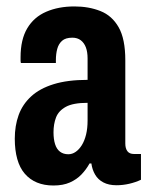

<svg xmlns="http://www.w3.org/2000/svg" viewBox="-20 -559 455 591"><path d="M144.6 12Q116.1 12 94 2.9Q71.9 -6.2 56.3 -24.3Q40.7 -42.4 33.1 -69.7Q25.5 -96.9 25.5 -132.1Q25.5 -172 37.4 -204.9Q49.3 -237.8 75.8 -262.2Q102.2 -286.6 145.2 -299.9Q188.1 -313.2 249.6 -313.2V-379Q249.6 -399 244.4 -413Q239.1 -427 228.7 -435Q218.2 -443 202.7 -443Q181.7 -443 171 -433.4Q160.3 -423.8 156.2 -408.4Q152 -393 152 -373.6V-365.1H44.3Q43.3 -369.1 43.3 -373.4Q43.3 -377.7 43.3 -382.5Q43.3 -437.4 63.9 -471.9Q84.5 -506.5 122.2 -522.8Q159.9 -539.2 209.1 -539.2Q253.3 -539.2 289.1 -525Q324.8 -510.9 345.2 -475.1Q365.7 -439.3 365.7 -373.5V-117.3Q365.7 -102 372.2 -93.5Q378.7 -85 392.3 -85H413.9V-5.7Q397.8 2 378.1 6.6Q358.4 11.2 338.3 11.2Q314.7 11.2 298.2 2.5Q281.7 -6.1 272.8 -21.5Q263.8 -36.8 261.3 -55.8H255.6Q245.6 -37.5 230.8 -22Q216 -6.6 195 2.7Q174 12 144.6 12ZM190.3 -84.2Q202.4 -84.2 213 -91.6Q223.6 -98.9 232 -112.4Q240.3 -125.9 245 -145Q249.6 -164.1 249.6 -188.4V-242.5Q204.8 -242.5 182.5 -230.1Q160.1 -217.7 152.4 -197.3Q144.7 -177 144.7 -151.9Q144.7 -130.3 149.6 -115.1Q154.4 -99.9 164.7 -92.1Q175 -84.2 190.3 -84.2Z"/></svg>

Font: Archivo SemiBold ExtraCondensed
Style: Regular
Weight: 600
Width: 2
Version: Version 2.001